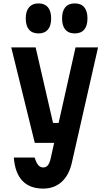

<svg xmlns="http://www.w3.org/2000/svg" viewBox="-20 -888 640 1126"><path d="M46 -610H189L291 -167H360L335 -50H184ZM555 -610 400 72Q383 142 340 180Q297 218 233 218Q155 218 111.5 172.5Q68 127 61 36H183Q193 67 204.5 80.5Q216 94 234 94Q250 94 260.5 81.5Q271 69 277 42L423 -610ZM206 -692Q169 -692 150 -714.5Q131 -737 131 -780Q131 -823 150.5 -845.5Q170 -868 206 -868Q242 -868 261 -845.5Q280 -823 280 -780Q280 -737 261 -714.5Q242 -692 206 -692ZM418 -692Q382 -692 363 -714.5Q344 -737 344 -780Q344 -823 363 -845.5Q382 -868 418 -868Q455 -868 474 -845.5Q493 -823 493 -780Q493 -737 474 -714.5Q455 -692 418 -692Z"/></svg>

Font: Martian Mono Condensed SemiBold
Style: Regular
Weight: 600
Width: 3
Designer: Roman Shamin
Foundry: Evil Martians
Version: Version 1.000